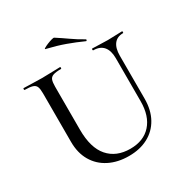

<svg xmlns="http://www.w3.org/2000/svg" viewBox="-181 -937 1061 1098"><g transform="rotate(-30 350.0 -387.5)"><path d="M572 -510Q572 -560 549.5 -586.5Q527 -613 483 -613Q480 -613 480 -619Q480 -625 483 -625Q506 -625 531 -623.5Q556 -622 585 -622Q610 -622 634.5 -623.5Q659 -625 680 -625Q682 -625 682 -619Q682 -613 680 -613Q640 -613 619.5 -586.5Q599 -560 599 -510V-227Q599 -152 569 -98Q539 -44 485 -15.5Q431 13 359 13Q285 13 229 -15.5Q173 -44 142 -97Q111 -150 111 -223V-544Q111 -573 105 -587.5Q99 -602 81.5 -607.5Q64 -613 30 -613Q27 -613 27 -619Q27 -625 30 -625Q55 -625 85 -623.5Q115 -622 150 -622Q186 -622 216.5 -623.5Q247 -625 270 -625Q273 -625 273 -619Q273 -613 270 -613Q236 -613 218.5 -607Q201 -601 195.5 -586Q190 -571 190 -542V-258Q190 -138 242 -78.5Q294 -19 386 -19Q474 -19 523 -73.5Q572 -128 572 -226ZM473 -679Q422 -702 369.5 -721Q317 -740 250 -756Q243 -757 252.5 -763Q262 -769 278 -775.5Q294 -782 308.5 -786Q323 -790 326 -787Q362 -764 398 -738.5Q434 -713 477 -689Q481 -688 479 -682.5Q477 -677 473 -679Z"/></g></svg>

Font: Cormorant Garamond Light Medium
Style: Regular
Weight: 500
Version: Version 4.001